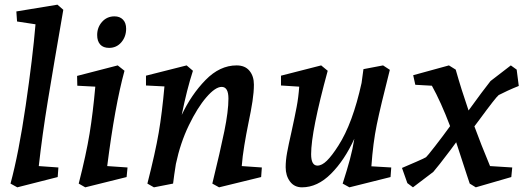

<svg xmlns="http://www.w3.org/2000/svg" viewBox="-20 -790 2260 822"><path d="M132 -686 53 -698 50 -741 226 -770 251 -748Q209 -506 185 -359.5Q161 -213 146 -79L230 -73L227 -32L54 12L25 -4Q60 -133 90 -338Q120 -543 132 -686Z M388 -419 311 -423 310 -465 484 -510 513 -487Q472 -338 439 -79L526 -73L522 -32L345 12L317 -4Q349 -129 363.5 -218Q378 -307 388 -419ZM396 -640Q396 -673 417 -696.5Q438 -720 470 -720Q493 -720 506.5 -706Q520 -692 520 -667Q520 -633 499.5 -609Q479 -585 447 -585Q422 -585 409 -599.5Q396 -614 396 -640Z M684 -420 605 -424V-466L779 -510L806 -487Q780 -407 758 -298Q799 -385 860 -447.5Q921 -510 993 -510Q1029 -510 1048 -487Q1067 -464 1067 -428Q1067 -396 1061 -356.5Q1055 -317 1043 -260Q1034 -216 1026 -167.5Q1018 -119 1015 -79L1101 -73L1098 -32L918 12L889 -4Q923 -143 940.5 -228.5Q958 -314 958 -368Q958 -418 929 -418Q902 -418 863.5 -373.5Q825 -329 788.5 -253.5Q752 -178 733 -88Q725 -38 721 -4L639 12L611 -4Q645 -137 659.5 -222Q674 -307 684 -420Z M1203 -74Q1203 -103 1209 -136Q1215 -169 1228 -226Q1242 -290 1250 -332Q1258 -374 1261 -419L1183 -424V-466L1355 -510L1383 -487Q1312 -227 1312 -130Q1312 -81 1339 -81Q1358 -81 1379.5 -102Q1401 -123 1429 -167Q1490 -262 1528 -435L1536 -494L1620 -510L1649 -491Q1609 -334 1593 -256Q1577 -178 1570 -78L1655 -73L1652 -32L1476 12L1447 -4Q1466 -63 1478 -107.5Q1490 -152 1497 -196Q1455 -104 1397 -46Q1339 12 1273 12Q1240 12 1221.5 -13Q1203 -38 1203 -74Z M1979 -40Q1944 -149 1933 -181L1908 -147Q1856 -78 1835 -54L1748 12L1724 -6L1701 -71Q1727 -82 1762.5 -97.5Q1798 -113 1804 -117Q1809 -121 1842.5 -164Q1876 -207 1907 -250Q1867 -355 1829 -423L1758 -427L1749 -468L1902 -510L1931 -492Q1955 -407 1986 -317Q2049 -404 2080 -443L2167 -510L2192 -492L2201 -422Q2178 -413 2153 -401.5Q2128 -390 2115 -383Q2104 -375 2032 -277L2011 -249Q2038 -175 2078 -79L2173 -73L2169 -32L2017 12L1991 -4Z"/></svg>

Font: Andada Pro SemiBold
Style: Italic
Weight: 600
Italic angle: -6.99998°
Designer: Carolina Giovagnoli
Foundry: Huerta Tipografica
Version: Version 3.005